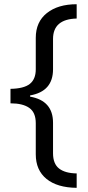

<svg xmlns="http://www.w3.org/2000/svg" viewBox="-20 -734 419 912"><path d="M231.9 -5.9Q231.9 43.9 260.5 66.4Q289.1 88.9 344.2 89.8V158.2Q251.5 157.2 200.7 115.7Q149.9 74.2 149.9 -1V-148.9Q149.9 -199.7 119.1 -221.4Q88.4 -243.2 29.8 -243.2V-312Q93.3 -313 121.6 -335.4Q149.9 -357.9 149.9 -404.8V-554.2Q149.9 -629.9 202.6 -671.9Q255.4 -713.9 344.2 -713.9V-646Q231.9 -643.1 231.9 -548.8V-404.8Q231.9 -299.8 123 -280.8V-274.9Q231.9 -255.9 231.9 -150.9Z"/></svg>

Font: Samim FD
Style: FD
Weight: 400
Foundry: DejaVu fonts team - Redesigned by Saber Rastikerdar
Version: Version 4.00 December 17, 2020